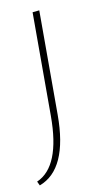

<svg xmlns="http://www.w3.org/2000/svg" viewBox="-82 -449 412 778"><g transform="rotate(-10 124.0 -60.5)"><path d="M110 20V-407L138 -410V20Q138 244 17 289L9 272Q110 228 110 20Z"/></g></svg>

Font: EauTestInfant Extralight
Style: Regular
Weight: 250
Designer: Christian Thalmann (Catharsis Fonts)
Version: Version 0.001;PS 000.001;hotconv 1.0.88;makeotf.lib2.5.64775